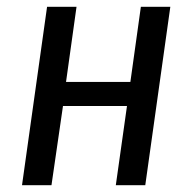

<svg xmlns="http://www.w3.org/2000/svg" viewBox="-20 -547 569 567"><path d="M355 -234H166L132 0H45L119 -527H206L175 -305H365L396 -527H483L409 0H322Z"/></svg>

Font: Fira Sans Condensed
Style: Italic
Weight: 400
Width: 3
Italic angle: -8°
Designer: bBox Type GmbH & Carrois Corporate GbR & Edenspiekermann AG
Foundry: bBox Type GmbH & Carrois Corporate GbR & Edenspiekermann AG
Version: Version 4.301